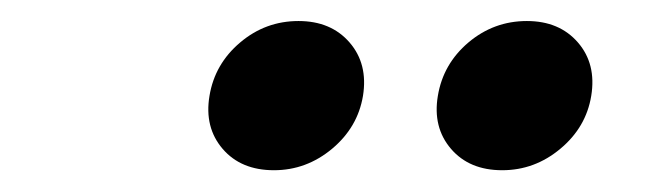

<svg xmlns="http://www.w3.org/2000/svg" viewBox="-20 -752 613 179"><path d="M448.2 -593.3Q417.5 -593.3 400.4 -613.3Q383.3 -633.3 388.2 -662.6Q393.1 -692.4 416.7 -712.4Q440.4 -732.4 471.2 -732.4Q501.5 -732.4 518.8 -712.4Q536.1 -692.4 531.2 -662.6Q526.4 -633.3 502.4 -613.3Q478.5 -593.3 448.2 -593.3ZM235.4 -593.3Q204.6 -593.3 187.5 -613.3Q170.4 -633.3 175.3 -662.6Q180.2 -692.4 203.9 -712.4Q227.5 -732.4 258.3 -732.4Q288.6 -732.4 305.9 -712.4Q323.2 -692.4 318.4 -662.6Q313.5 -633.3 289.6 -613.3Q265.6 -593.3 235.4 -593.3Z"/></svg>

Font: Inter Display SemiBold
Style: Italic
Weight: 600
Italic angle: -9.39999°
Designer: Rasmus Andersson
Foundry: rsms
Version: Version 4.000;git-a52131595